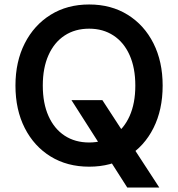

<svg xmlns="http://www.w3.org/2000/svg" viewBox="-20 -732 795 857"><path d="M548 105 299 -285H437L691 105ZM378 12Q280 12 206 -33.5Q132 -79 90.5 -160.5Q49 -242 49 -350Q49 -457 90.5 -538.5Q132 -620 206 -666Q280 -712 378 -712Q476 -712 550 -666Q624 -620 665 -538.5Q706 -457 706 -350Q706 -242 665 -160.5Q624 -79 550 -33.5Q476 12 378 12ZM378 -96Q440 -96 486.5 -126.5Q533 -157 558.5 -214Q584 -271 584 -350Q584 -429 558.5 -486Q533 -543 486.5 -573.5Q440 -604 378 -604Q315 -604 268.5 -573.5Q222 -543 196.5 -486Q171 -429 171 -350Q171 -271 196.5 -214Q222 -157 268.5 -126.5Q315 -96 378 -96Z"/></svg>

Font: DM Sans 9pt SemiBold
Style: Regular
Weight: 600
Version: Version 4.004;gftools[0.9.30]